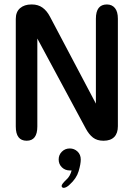

<svg xmlns="http://www.w3.org/2000/svg" viewBox="-20 -642 643 882"><path d="M102.5 4.5Q52.5 4.5 52.5 -61V-555Q52.5 -587.5 72.2 -604.5Q92 -621.5 124 -621.5H126.5Q155 -621.5 175.2 -607Q195.5 -592.5 209.5 -565.5L420.5 -166V-556Q420.5 -621.5 471 -621.5Q494.5 -621.5 508 -605Q521.5 -588.5 521.5 -556V-62Q521.5 -30 504.8 -12.8Q488 4.5 456 4.5H455Q426 4.5 407.2 -10Q388.5 -24.5 374 -51.5L151.5 -465V-61Q151.5 4.5 102.5 4.5ZM300.5 40Q321 40 336 54Q351 68 351 91Q351 111.5 341.2 144.5Q331.5 177.5 300.5 205.5Q292.5 213.5 285.2 217.2Q278 221 272.5 221Q268 221 265.5 218Q263 215 263 212.5Q263 208 268.2 201Q273.5 194 283 185Q293.5 176 299.8 164.5Q306 153 309 141Q307.5 141 304.8 141Q302 141 300.5 141Q279 141 264.2 126.5Q249.5 112 249.5 90.5Q249.5 69.5 264.2 54.8Q279 40 300.5 40Z"/></svg>

Font: Sono Medium
Style: Regular
Weight: 500
Designer: Tyler Finck
Foundry: Tyler Finck
Version: Version 2.112